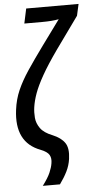

<svg xmlns="http://www.w3.org/2000/svg" viewBox="-63 -797 530 1037"><g transform="rotate(-5 202.0 -279.0)"><path d="M126 202Q156 162 168 134Q180 106 183 85Q188 58 177.5 39.5Q167 21 131 7Q-5 -44 18 -220Q25 -276 46.5 -325Q68 -374 104.5 -428.5Q141 -483 192 -553L290 -687Q254 -680 201 -680H103L120 -760H404L390 -697L265 -523Q212 -448 181.5 -394Q151 -340 136.5 -300Q122 -260 117 -225Q113 -197 115.5 -167.5Q118 -138 137 -111Q156 -84 202 -66Q248 -47 268 -17.5Q288 12 280 69Q275 105 259 137Q243 169 219 202Z"/></g></svg>

Font: Noto Sans ExtraCondensed Medium
Style: Italic
Weight: 500
Width: 2
Italic angle: -12°
Designer: Monotype Design Team
Foundry: Monotype Imaging Inc.
Version: Version 2.013; ttfautohint (v1.8.4.7-5d5b)